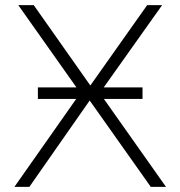

<svg xmlns="http://www.w3.org/2000/svg" viewBox="-20 -725 700 745"><path d="M36 0 296 -370 297 -357 51 -705H111L330 -394H331L551 -705H609L362 -357V-371L624 0H565L328 -335L94 0ZM127 -341V-386H533V-341Z"/></svg>

Font: Nunito Sans 7pt ExtraLight
Style: Regular
Weight: 250
Designer: Vernon Adams
Foundry: Vernon Adams
Version: Version 3.101;gftools[0.9.27]